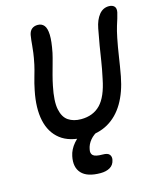

<svg xmlns="http://www.w3.org/2000/svg" viewBox="-137 -812 968 1156"><g transform="rotate(-15 347.0 -234.0)"><path d="M311 13Q214 13 158 -30.5Q102 -74 85 -152.5Q68 -231 90 -338Q98 -379 110 -419.5Q122 -460 128 -488Q137 -531 140.5 -558.5Q144 -586 145.5 -603.5Q147 -621 148.5 -635Q150 -649 153 -667Q158 -691 172.5 -702.5Q187 -714 209 -714Q234 -714 248.5 -696.5Q263 -679 264.5 -638.5Q266 -598 252 -528Q246 -501 236.5 -467.5Q227 -434 218 -400Q209 -366 203 -336Q184 -244 194.5 -192.5Q205 -141 237 -119.5Q269 -98 316 -98Q391 -98 436.5 -145Q482 -192 503 -299Q516 -359 523 -405.5Q530 -452 537.5 -497Q545 -542 556 -599Q566 -651 590.5 -681.5Q615 -712 652 -712Q674 -712 685.5 -700Q697 -688 692 -663Q688 -645 682.5 -627.5Q677 -610 669 -584.5Q661 -559 652 -515Q641 -460 632.5 -402.5Q624 -345 613 -285Q595 -190 555.5 -123.5Q516 -57 455.5 -22Q395 13 311 13ZM345 246Q262 246 227 208Q192 170 206 103Q214 63 244 28Q274 -7 316 -28.5Q358 -50 405 -50Q415 -50 422 -45Q429 -40 427 -30Q425 -23 420 -18Q415 -13 400 -6Q365 10 344 35.5Q323 61 318 90Q312 115 326 128Q340 141 385 141Q417 141 427.5 154.5Q438 168 434 187Q428 218 404 232Q380 246 345 246Z"/></g></svg>

Font: Shantell Sans Medium
Style: Italic
Weight: 500
Italic angle: -11°
Designer: Stephen Nixon, Anya Danilova, Shantell Martin
Foundry: Arrow Type
Version: Version 1.011;[c5ecc13dd]